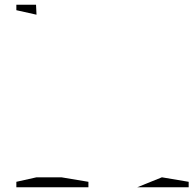

<svg xmlns="http://www.w3.org/2000/svg" viewBox="-20 -790 816 810"><path d="M663 -42C663 -42 559 0 559 0C559 0 776 0 776 0C776 0 776 -23 776 -23C776 -23 663 -42 663 -42ZM239 -42C239 -42 134 -42 134 -42C134 -42 49 -23 49 -23C49 -23 49 0 49 0C49 0 353 0 353 0C353 0 353 -23 353 -23C353 -23 239 -42 239 -42ZM132 -770C132 -770 49 -770 49 -770C49 -770 49 -747 49 -747C49 -747 134 -728 134 -728C134 -728 132 -770 132 -770Z"/></svg>

Font: Only Serifs
Style: Regular
Weight: 500
Designer: Matt LaGrandeur
Version: Version 0.001